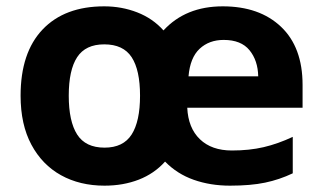

<svg xmlns="http://www.w3.org/2000/svg" viewBox="-20 -576 1018 606"><path d="M683 -556Q799 -556 867 -491.5Q935 -427 935 -308V-236H571Q574 -172 611 -136.5Q648 -101 712 -101Q767 -101 812 -111.5Q857 -122 904 -144V-29Q862 -9 816.5 0.5Q771 10 706 10Q644 10 591.5 -8.5Q539 -27 501 -66Q467 -28 418 -9Q369 10 310 10Q232 10 172.5 -23Q113 -56 79 -119.5Q45 -183 45 -274Q45 -410 114.5 -483Q184 -556 309 -556Q364 -556 413 -537Q462 -518 496 -480Q566 -556 683 -556ZM686 -450Q640 -450 610 -422Q580 -394 575 -335H795Q794 -385 767.5 -417.5Q741 -450 686 -450ZM309 -436Q250 -436 223.5 -395.5Q197 -355 197 -274Q197 -193 223.5 -151.5Q250 -110 310 -110Q369 -110 395.5 -151.5Q422 -193 422 -274Q422 -355 395.5 -395.5Q369 -436 309 -436Z"/></svg>

Font: Noto Sans Gujarati UI
Style: Bold
Weight: 700
Designer: Jelle Bosma - Monotype Design Team, Universal Thirst
Foundry: Monotype Imaging Inc.
Version: Version 2.106; ttfautohint (v1.8.4.7-5d5b)